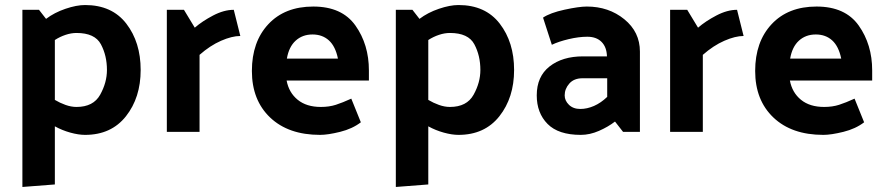

<svg xmlns="http://www.w3.org/2000/svg" viewBox="-20 -524 3524 763"><path d="M284 -99Q351 -99 378 -147.5Q405 -196 405 -246Q405 -303 381 -348Q357 -393 284 -393Q263 -393 240.5 -385.5Q218 -378 198 -365V-127Q218 -115 240.5 -107Q263 -99 284 -99ZM69 -485H135L163 -449Q196 -474 240 -489Q284 -504 318 -504Q425 -504 482 -430Q539 -356 539 -246Q539 -136 480.5 -62Q422 12 318 12Q292 12 259.5 3Q227 -6 198 -22V209L69 219Z M909 -485 935 -381Q902 -381 858.5 -362Q815 -343 773 -306V0H643V-485H711L754 -414Q784 -440 827 -462.5Q870 -485 909 -485Z M1252 12Q1126 12 1053.5 -57Q981 -126 981 -242Q981 -358 1046.5 -428Q1112 -498 1225 -498Q1339 -498 1392.5 -422.5Q1446 -347 1446 -244V-204H1119Q1128 -156 1163 -127.5Q1198 -99 1255 -99Q1288 -99 1314.5 -107.5Q1341 -116 1376 -132L1414 -38Q1380 -12 1331.5 0Q1283 12 1252 12ZM1323 -291Q1313 -340 1287 -363.5Q1261 -387 1222 -387Q1182 -387 1155 -362.5Q1128 -338 1120 -291Z M1768 -99Q1835 -99 1862 -147.5Q1889 -196 1889 -246Q1889 -303 1865 -348Q1841 -393 1768 -393Q1747 -393 1724.5 -385.5Q1702 -378 1682 -365V-127Q1702 -115 1724.5 -107Q1747 -99 1768 -99ZM1553 -485H1619L1647 -449Q1680 -474 1724 -489Q1768 -504 1802 -504Q1909 -504 1966 -430Q2023 -356 2023 -246Q2023 -136 1964.5 -62Q1906 12 1802 12Q1776 12 1743.5 3Q1711 -6 1682 -22V209L1553 219Z M2224 -145Q2224 -124 2241 -107.5Q2258 -91 2286 -91Q2313 -91 2340.5 -103Q2368 -115 2393 -139V-213H2295Q2261 -213 2242.5 -192Q2224 -171 2224 -145ZM2288 12Q2199 12 2156 -31.5Q2113 -75 2113 -145Q2113 -220 2164 -260Q2215 -300 2297 -300H2392Q2391 -337 2370.5 -357.5Q2350 -378 2314 -378Q2280 -378 2240 -368.5Q2200 -359 2173 -346L2138 -454Q2166 -473 2223.5 -485.5Q2281 -498 2312 -498Q2399 -498 2461 -447.5Q2523 -397 2523 -319V0H2456L2424 -41Q2397 -20 2360.5 -4Q2324 12 2288 12Z M2909 -485 2935 -381Q2902 -381 2858.5 -362Q2815 -343 2773 -306V0H2643V-485H2711L2754 -414Q2784 -440 2827 -462.5Q2870 -485 2909 -485Z M3252 12Q3126 12 3053.5 -57Q2981 -126 2981 -242Q2981 -358 3046.5 -428Q3112 -498 3225 -498Q3339 -498 3392.5 -422.5Q3446 -347 3446 -244V-204H3119Q3128 -156 3163 -127.5Q3198 -99 3255 -99Q3288 -99 3314.5 -107.5Q3341 -116 3376 -132L3414 -38Q3380 -12 3331.5 0Q3283 12 3252 12ZM3323 -291Q3313 -340 3287 -363.5Q3261 -387 3222 -387Q3182 -387 3155 -362.5Q3128 -338 3120 -291Z"/></svg>

Font: Palanquin Dark
Style: Regular
Weight: 400
Designer: Pria Ravichandran
Version: Version 1.000